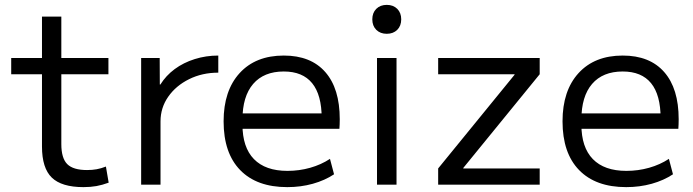

<svg xmlns="http://www.w3.org/2000/svg" viewBox="-20 -758 2846 788"><path d="M322.6 10Q233 10 192.6 -29.1Q152.3 -68.1 152.3 -156.7V-453.3H26V-520H152.3V-690H231.7V-520H425V-453.3H231.7V-166.7Q231.7 -108.8 256 -84.4Q280.4 -60.1 337.3 -60.1Q358.7 -60.1 376.8 -63.4Q395 -66.7 414.7 -74.4L426 -8.3Q400 1.3 375.7 5.7Q351.3 10 322.6 10Z M559.3 0V-520H635.4L635.9 -411.1H638.2Q661.1 -447.9 697.1 -474.5Q733.2 -501.1 779.2 -515.5Q825.3 -530 875.9 -530V-459.8Q810 -459.8 756.1 -433.1Q702.1 -406.4 670.4 -361Q638.8 -315.7 638.8 -259.9V0Z M1159 10Q1033.7 10 965.7 -60Q897.7 -130 897.7 -260Q897.7 -386 963.5 -458Q1029.3 -530 1144.7 -530Q1255.7 -530 1315 -462.3Q1374.4 -394.7 1374.4 -268.7Q1374.4 -258.7 1374 -247.6Q1373.7 -236.6 1373 -229.3H941V-292.7H1315L1300.3 -272Q1300.3 -368.6 1261.1 -416.6Q1222 -464.6 1144.7 -464.6Q1063 -464.6 1019 -413.5Q975.1 -362.3 975.1 -266.7V-246.7Q975.1 -153.4 1022.2 -105Q1069.4 -56.7 1159.7 -56.7Q1208 -56.7 1253 -69.4Q1298 -82.1 1334.3 -106L1351 -42.7Q1313.4 -17.7 1263.9 -3.8Q1214.3 10 1159 10Z M1527.3 0V-520H1607.4V0ZM1567.3 -619.3Q1540.7 -619.3 1524.3 -635.6Q1508 -652 1508 -678.6Q1508 -705.3 1524.3 -721.7Q1540.7 -738 1567.3 -738Q1594 -738 1610.4 -721.7Q1626.7 -705.3 1626.7 -678.6Q1626.7 -652 1610.4 -635.6Q1594 -619.3 1567.3 -619.3Z M1778.3 0V-66.7L2091.9 -451.3V-453.3H1778.3V-520H2195V-453.3L1881.4 -68.7V-66.7H2195V0Z M2550 10Q2424.7 10 2356.7 -60Q2288.7 -130 2288.7 -260Q2288.7 -386 2354.5 -458Q2420.3 -530 2535.7 -530Q2646.7 -530 2706 -462.3Q2765.4 -394.7 2765.4 -268.7Q2765.4 -258.7 2765 -247.6Q2764.7 -236.6 2764 -229.3H2332V-292.7H2706L2691.3 -272Q2691.3 -368.6 2652.1 -416.6Q2613 -464.6 2535.7 -464.6Q2454 -464.6 2410 -413.5Q2366.1 -362.3 2366.1 -266.7V-246.7Q2366.1 -153.4 2413.2 -105Q2460.4 -56.7 2550.7 -56.7Q2599 -56.7 2644 -69.4Q2689 -82.1 2725.3 -106L2742 -42.7Q2704.4 -17.7 2654.9 -3.8Q2605.3 10 2550 10Z"/></svg>

Font: M PLUS 2 Thin
Style: Regular
Weight: 100
Designer: Coji Morishita
Foundry: UNDERFOREST DESIGN
Version: Version 1.001